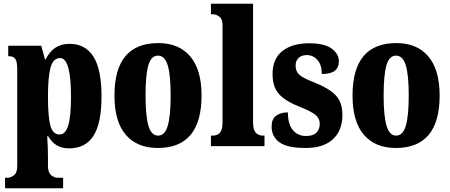

<svg xmlns="http://www.w3.org/2000/svg" viewBox="-20 -780 2401 1025"><path d="M7 169H20Q37 169 54.5 155.5Q72 142 72 106V-409Q72 -452 61.5 -466Q51 -480 27 -480H24V-536H200L220 -463H224Q264 -546 351 -546Q436 -546 479 -477.5Q522 -409 522 -265Q522 -122 479 -55Q436 12 349 12Q309 12 282.5 -4.5Q256 -21 237 -53H232Q236 11 236 58V104Q236 141 253 155Q270 169 287 169H317V225H7ZM359 -264Q359 -470 301 -470Q264 -470 250 -420Q236 -370 236 -266Q236 -156 249 -109Q262 -62 298 -62Q330 -62 344.5 -111Q359 -160 359 -264Z M591 -270Q591 -550 825 -550Q935 -550 995.5 -479Q1056 -408 1056 -270Q1056 10 822 10Q712 10 651.5 -60.5Q591 -131 591 -270ZM891 -270Q891 -379 875.5 -431Q860 -483 823 -483Q787 -483 772 -431.5Q757 -380 757 -270Q757 -161 772.5 -108.5Q788 -56 824 -56Q860 -56 875.5 -108.5Q891 -161 891 -270Z M1106 -56H1116Q1141 -56 1154.5 -72Q1168 -88 1168 -127V-645Q1168 -679 1150.5 -691.5Q1133 -704 1116 -704H1106V-760H1331V-127Q1331 -88 1345 -72Q1359 -56 1384 -56H1392V0H1106Z M1430 -105Q1430 -144 1454 -162Q1478 -180 1517 -180Q1517 -117 1543.5 -85.5Q1570 -54 1614 -54Q1652 -54 1669.5 -72Q1687 -90 1687 -119Q1687 -148 1664.5 -166.5Q1642 -185 1587 -207Q1506 -238 1470.5 -276.5Q1435 -315 1435 -385Q1435 -466 1487.5 -507.5Q1540 -549 1631 -549Q1711 -549 1750 -521Q1789 -493 1789 -453Q1789 -419 1767 -402Q1745 -385 1698 -385Q1698 -433 1675 -459.5Q1652 -486 1617 -486Q1591 -486 1574.5 -471Q1558 -456 1558 -430Q1558 -399 1578 -381Q1598 -363 1657 -340Q1734 -310 1771 -272.5Q1808 -235 1808 -166Q1808 -84 1757.5 -37Q1707 10 1612 10Q1513 10 1471.5 -20.5Q1430 -51 1430 -105Z M1862 -270Q1862 -550 2096 -550Q2206 -550 2266.5 -479Q2327 -408 2327 -270Q2327 10 2093 10Q1983 10 1922.5 -60.5Q1862 -131 1862 -270ZM2162 -270Q2162 -379 2146.5 -431Q2131 -483 2094 -483Q2058 -483 2043 -431.5Q2028 -380 2028 -270Q2028 -161 2043.5 -108.5Q2059 -56 2095 -56Q2131 -56 2146.5 -108.5Q2162 -161 2162 -270Z"/></svg>

Font: Noto Serif CondBlack
Style: Regular
Weight: 900
Width: 3
Designer: Monotype Design Team
Foundry: Monotype Imaging Inc.
Version: Version 1.001